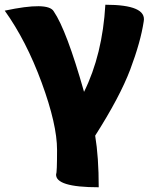

<svg xmlns="http://www.w3.org/2000/svg" viewBox="-23 -589 660 811"><path d="M394 202Q209 202 214 146Q218 142 218 44Q218 -63 153 -240Q88 -417 -3 -544Q180 -583 204 -541Q258 -462 332 -201Q410 -359 422 -569Q598 -569 584 -498Q571 -412 527 -295Q483 -179 379 -16Q394 74 394 202Z"/></svg>

Font: Swei Half Moon CJK SC
Style: Black
Weight: 900
Version: Version 2.071